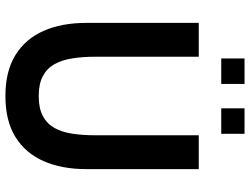

<svg xmlns="http://www.w3.org/2000/svg" viewBox="-127 -782 923 709"><g transform="rotate(90 334.5 -427.5)"><path d="M334.5 14Q243 14 183 -23.2Q123 -60.5 93.8 -127.5Q64.5 -194.5 64.5 -285V-700H189.5V-318Q189.5 -272 195.5 -233.5Q201.5 -195 217 -167.2Q232.5 -139.5 261 -124.2Q289.5 -109 334.5 -109Q380 -109 408.5 -124.2Q437 -139.5 452.5 -167.2Q468 -195 473.8 -233.5Q479.5 -272 479.5 -318V-700H604.5V-285Q604.5 -194.5 575.2 -127.5Q546 -60.5 486.2 -23.2Q426.5 14 334.5 14ZM196 -783V-869H290V-783ZM380 -783V-869H474V-783Z"/></g></svg>

Font: Cabin
Style: Bold
Weight: 700
Width: 4
Designer: Pablo Impallari
Foundry: Pablo Impallari. http://www.impallari.com Igino Marini. http://www.ikern.com
Version: Version 3.001